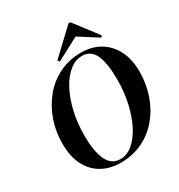

<svg xmlns="http://www.w3.org/2000/svg" viewBox="-203 -1003 1077 1155"><g transform="rotate(-30 335.0 -425.0)"><path d="M299 17Q227 17 171 -14Q115 -45 83 -106Q51 -167 51 -258Q51 -341 77 -416Q103 -491 151.5 -550Q200 -609 268.5 -643Q337 -677 421 -677Q496 -677 552 -643.5Q608 -610 639 -548.5Q670 -487 670 -403Q670 -319 644 -243Q618 -167 569.5 -108.5Q521 -50 452.5 -16.5Q384 17 299 17ZM309 -3Q354 -3 394 -36.5Q434 -70 464.5 -128.5Q495 -187 512.5 -264.5Q530 -342 530 -429Q530 -539 504 -598Q478 -657 416 -657Q370 -657 329 -624Q288 -591 257 -533Q226 -475 208 -398.5Q190 -322 190 -235Q190 -123 218.5 -63Q247 -3 309 -3ZM458 -867 582 -704 572 -694 442 -777 285 -694 275 -707 445 -867Z"/></g></svg>

Font: DeepMind Serif Display
Style: Italic
Weight: 400
Italic angle: -12°
Designer: Frank Grießhammer / Modifications: Colophon Foundry
Foundry: Colophon Foundry
Version: Version 5.003; ttfautohint (v1.8.2)